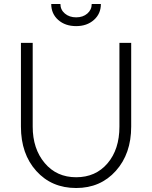

<svg xmlns="http://www.w3.org/2000/svg" viewBox="-20 -918 763 963"><path d="M579 -283V-703H638V-283Q638 -147 561 -61Q484 25 362 25Q239 25 162 -60.5Q85 -146 85 -283V-703H144V-283Q144 -172 204 -100.5Q264 -29 362 -29Q460 -29 519.5 -99Q579 -169 579 -283ZM440 -898H486Q486 -849 451 -818Q416 -787 362 -787Q307 -787 272 -818Q237 -849 237 -898H283Q283 -869 305.5 -850Q328 -831 362 -831Q396 -831 418 -850Q440 -869 440 -898Z"/></svg>

Font: Metropolitano Light
Style: Regular
Weight: 300
Designer: Fonts by Alex Slobzheninov & Chris M. Simpson / Changes by Cristiano Sobral
Foundry: Fonts by Alex Slobzheninov & Chris M. Simpson / Changes by Cristiano Sobral
Version: Version 1.00;August 30, 2020;FontCreator 13.0.0.2681 64-bit